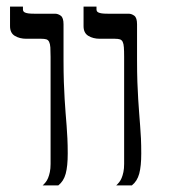

<svg xmlns="http://www.w3.org/2000/svg" viewBox="-20 -560 513 580"><path d="M184.6 -96.2Q184.6 -58.1 178.5 -35.4Q172.4 -12.7 156.2 0H108.9Q113.3 -3.9 117.7 -9.3Q122.1 -14.6 125.2 -22.2Q128.4 -29.8 130.6 -40.3Q132.8 -50.8 132.8 -64.9V-388.2Q132.8 -406.2 132.1 -417Q131.3 -427.7 128.4 -433.6Q125.5 -439.5 119.9 -441.2Q114.3 -442.9 105 -442.9H59.6Q39.1 -442.9 24.7 -451.7Q10.3 -460.4 10.3 -481V-540H49.3V-531.7Q49.3 -528.8 50.5 -526.4Q51.8 -523.9 55.4 -522.2Q59.1 -520.5 65.7 -519.5Q72.3 -518.6 83 -518.6H146Q155.3 -518.6 163.6 -512.5Q171.9 -506.3 171.9 -486.8V-378.9Q171.9 -340.8 172.9 -312Q173.8 -283.2 175.3 -260.3Q176.8 -237.3 178.2 -218.3Q179.7 -199.2 181.2 -180.7Q182.6 -162.1 183.6 -141.8Q184.6 -121.6 184.6 -96.2ZM406.7 -96.2Q406.7 -58.1 400.6 -35.4Q394.5 -12.7 378.4 0H331.1Q335.4 -3.9 339.8 -9.3Q344.2 -14.6 347.4 -22.2Q350.6 -29.8 352.8 -40.3Q355 -50.8 355 -64.9V-388.2Q355 -406.2 354.2 -417Q353.5 -427.7 350.6 -433.6Q347.7 -439.5 342 -441.2Q336.4 -442.9 327.1 -442.9H281.7Q261.2 -442.9 246.8 -451.7Q232.4 -460.4 232.4 -481V-540H271.5V-531.7Q271.5 -528.8 272.7 -526.4Q273.9 -523.9 277.6 -522.2Q281.2 -520.5 287.8 -519.5Q294.4 -518.6 305.2 -518.6H368.2Q377.4 -518.6 385.7 -512.5Q394 -506.3 394 -486.8V-378.9Q394 -340.8 395 -312Q396 -283.2 397.5 -260.3Q398.9 -237.3 400.4 -218.3Q401.9 -199.2 403.3 -180.7Q404.8 -162.1 405.8 -141.8Q406.7 -121.6 406.7 -96.2Z"/></svg>

Font: Arian AMU Serif
Style: Regular
Weight: 400
Designer: Ruben Hakobyan (Tarumian)
Foundry: Ruben Hakobyan (Tarumian)
Version: Version 1.002